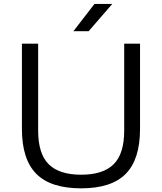

<svg xmlns="http://www.w3.org/2000/svg" viewBox="-20 -966 838 994"><path d="M400 9Q242.5 9 168 -66Q93.5 -141 93.5 -298.5V-740H177.5V-290Q177.5 -170 232 -115.8Q286.5 -61.5 400 -61.5Q514 -61.5 568.5 -115.8Q623 -170 623 -290V-740H705V-298.5Q705 -141 631 -66Q557 9 400 9ZM360 -804.5 469 -945.5H561L439 -804.5Z"/></svg>

Font: Encode Sans Expanded
Style: Regular
Weight: 400
Width: 7
Designer: Multiple Designers
Foundry: Impallari Type
Version: Version 3.000; ttfautohint (v1.8.3) -l 8 -r 50 -G 200 -x 14 